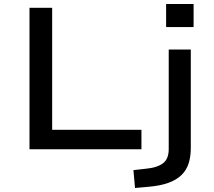

<svg xmlns="http://www.w3.org/2000/svg" viewBox="-20 -744 1068 957"><path d="M127 0V-705H240V-97H685V0ZM808 -609V-724H945V-609ZM653 193 645 104 707 97Q762 92 791.5 70.5Q821 49 821 -1V-497H931V-5Q931 37 920 71Q909 105 884 129Q859 153 819 167.5Q779 182 720 187Z"/></svg>

Font: Nunito Sans 7pt Expanded Medium
Style: Regular
Weight: 500
Width: 7
Designer: Vernon Adams
Foundry: Vernon Adams
Version: Version 3.101;gftools[0.9.27]